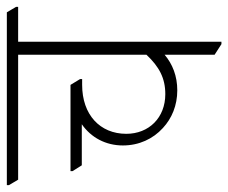

<svg xmlns="http://www.w3.org/2000/svg" viewBox="-97 -589 667 561"><g transform="rotate(-90 236.5 -308.5)"><path d="M253 -124C295 -124 330 -138 357 -161V-15L388 5H395V-589H497V-595L481 -622H-24V-616L-8 -589H357V-214C322 -177 289 -159 242 -159C173 -159 126 -207 126 -273C126 -350 182 -402 269 -402H286V-408L269 -436H17V-430L34 -403H154C115 -376 92 -333 92 -283C92 -236 111 -195 143 -166C171 -140 209 -124 253 -124Z"/></g></svg>

Font: Noto Serif Devanagari Condensed ExtraLight
Style: Regular
Weight: 200
Width: 3
Designer: Universal Thirst, Indian Type Foundry and the Monotype Design Team
Foundry: Monotype Imaging Inc.
Version: Version 2.004